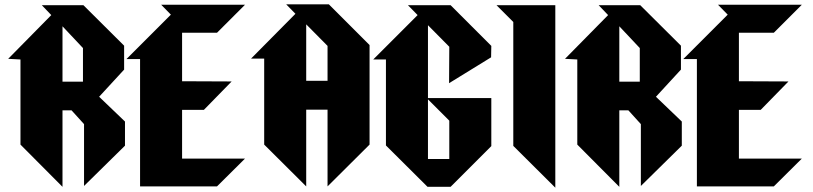

<svg xmlns="http://www.w3.org/2000/svg" viewBox="-20 -778 3775 891"><path d="M270 -656 365 -555V-399H270ZM440 -329 556 -455V-566L367 -754H174L218 -708L18 -505L75 -502V-107L270 89V-266H312L370 -202V85L560 -102V-214Z M926 -268 1055 -400 825 -401V-626H987L1117 -756H728L773 -710L567 -504H630V87H987L1117 -42H825V-268Z M1500 -403H1401V-665L1500 -565ZM1351 -714 1145 -506H1206V-107L1401 87V-269H1500V87L1695 -107V-569L1506 -758H1308Z M2065 -40H1966V-317L2065 -218ZM2259 -512 2260 -565 2071 -754H1873L1918 -708L1712 -502H1771V-103L1964 89H2071L2260 -100V-323H1966V-661L2065 -561L2064 -392Z M2284 -754 2362 -676V-101L2557 93V-754Z M2854 -656 2949 -555V-399H2854ZM3024 -329 3140 -455V-566L2951 -754H2758L2802 -708L2602 -505L2659 -502V-107L2854 89V-266H2896L2954 -202V85L3144 -102V-214Z M3510 -268 3639 -400 3409 -401V-626H3571L3701 -756H3312L3357 -710L3151 -504H3214V87H3571L3701 -42H3409V-268Z"/></svg>

Font: Kidora Gothic
Style: Regular
Weight: 400
Version: Version 001.018